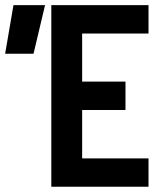

<svg xmlns="http://www.w3.org/2000/svg" viewBox="-25 -713 631 733"><path d="M170.9 0V-693.4H542V-585H288.6V-401.4H454.1V-293H288.6V-108.4H542V0ZM-5.4 -507.8 26.4 -693.4H147L103 -507.8Z"/></svg>

Font: CaskaydiaCove NFP SemiBold
Style: Regular
Weight: 600
Designer: Aaron Bell
Foundry: Saja Typeworks
Version: Version 2111.001; VTT 6.35;Nerd Fonts 3.1.1